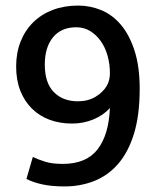

<svg xmlns="http://www.w3.org/2000/svg" viewBox="-20 -660 564 690"><path d="M212 10Q165 10 131.5 2.5Q98 -5 75 -17L98 -96Q119 -86 143.5 -78.5Q168 -71 206 -71Q290 -71 330.5 -123Q371 -175 375 -272Q352 -246 316 -231Q280 -216 239 -216Q195 -216 158.5 -229.5Q122 -243 95 -269.5Q68 -296 53 -334Q38 -372 38 -421Q38 -470 54 -510.5Q70 -551 99.5 -580Q129 -609 170 -624.5Q211 -640 261 -640Q304 -640 344 -623.5Q384 -607 414.5 -571Q445 -535 463.5 -478Q482 -421 482 -341Q482 -246 461.5 -179.5Q441 -113 404.5 -71Q368 -29 318.5 -9.5Q269 10 212 10ZM375 -397Q375 -430 366.5 -460Q358 -490 342 -512.5Q326 -535 304 -548.5Q282 -562 254 -562Q200 -562 170.5 -526Q141 -490 141 -428Q141 -362 173.5 -329Q206 -296 260 -296Q296 -296 323 -312Q350 -328 364 -352Q375 -371 375 -397Z"/></svg>

Font: Ek Mukta Medium
Style: Regular
Weight: 500
Designer: Girish Dalvi and Yashodeep Gholap
Foundry: Ek Type
Version: Version 2.538;PS 1.002;hotconv 16.6.51;makeotf.lib2.5.65220;